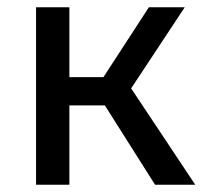

<svg xmlns="http://www.w3.org/2000/svg" viewBox="-20 -510 583 530"><path d="M79.5 0V-490H171.5V-297H265.5L391 -490H490L342 -266L519 0H408L269.5 -219H171.5V0Z"/></svg>

Font: Geologica Light
Style: Regular
Weight: 300
Designer: Sindre Bremnes, Frode Helland
Foundry: Monokrom Skriftforlag AS
Version: Version 1.010; ttfautohint (v1.8.4.7-5d5b);gftools[0.9.28]